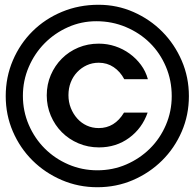

<svg xmlns="http://www.w3.org/2000/svg" viewBox="-20 -772 816 805"><path d="M4 -369Q4 -449 34 -519Q64 -589 116.5 -641Q169 -693 240 -722.5Q311 -752 393 -752Q471 -752 540 -721.5Q609 -691 660.5 -639Q712 -587 742 -517.5Q772 -448 772 -369Q772 -290 742 -220.5Q712 -151 659.5 -99Q607 -47 537.5 -17Q468 13 388 13Q309 13 239 -17Q169 -47 116.5 -99Q64 -151 34 -220.5Q4 -290 4 -369ZM176 -372Q176 -418 193 -457.5Q210 -497 239.5 -526.5Q269 -556 308.5 -572.5Q348 -589 394 -589Q430 -589 463 -578Q496 -567 523.5 -547Q551 -527 571 -500Q591 -473 600 -440H501Q484 -472 456.5 -490.5Q429 -509 394 -509Q367 -509 344 -498.5Q321 -488 303.5 -469.5Q286 -451 276.5 -426.5Q267 -402 267 -373Q267 -344 277 -319Q287 -294 304 -275Q321 -256 344 -245.5Q367 -235 394 -235Q461 -235 500 -300H599Q576 -234 521.5 -194Q467 -154 395 -154Q349 -154 309 -171Q269 -188 239.5 -217.5Q210 -247 193 -287Q176 -327 176 -372ZM76 -370Q76 -306 100.5 -249Q125 -192 167.5 -149.5Q210 -107 267 -82.5Q324 -58 388 -58Q453 -58 509.5 -82.5Q566 -107 608.5 -149Q651 -191 675.5 -248Q700 -305 700 -369Q700 -435 675.5 -492.5Q651 -550 608.5 -592Q566 -634 508 -658.5Q450 -683 384 -683Q321 -683 265 -658Q209 -633 167 -590.5Q125 -548 100.5 -491Q76 -434 76 -370Z"/></svg>

Font: Involve SemiBold
Style: Regular
Weight: 600
Designer: Stefan Peev
Foundry: Context Ltd.
Version: Version 1.001